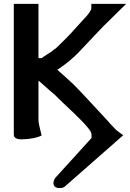

<svg xmlns="http://www.w3.org/2000/svg" viewBox="-20 -705 671 988"><path d="M178 -92Q178 -90 178 -88Q178 -77 182 -58.5Q186 -40 194 -8Q180 0 154.5 5.5Q129 11 93 12Q91 12 90 12Q51 12 51 -13V-685H178V-406H194Q206 -414 220 -423.5Q234 -433 246 -440L259 -451Q262 -453 263.5 -453.5Q265 -454 267 -456Q269 -458 273.5 -462Q278 -466 286 -474Q307 -495 327 -515Q347 -535 365 -556L428 -625Q438 -637 444 -647Q450 -657 450 -662V-685H629L511 -569Q494 -552 463 -518.5Q432 -485 384 -435Q365 -415 337.5 -392Q310 -369 275 -346Q291 -332 311 -314Q331 -296 357 -272Q386 -243 431.5 -194Q477 -145 539 -78Q545 -70 555 -60Q565 -50 577 -37L575 -38L614 -9L318 251Q315 255 307 259Q299 263 282 263Q264 260 259.5 252.5Q255 245 255 238Q255 237 255 235Q256 224 263 212L451 5V-11Q451 -13 450 -18Q449 -35 382 -102V-101Q368 -116 347.5 -135Q327 -154 301 -179L266 -213H267Q253 -225 233 -242Q213 -259 181 -288H178Z"/></svg>

Font: New Athena Unicode
Style: Bold
Weight: 700
Designer: J. Rusten 1997; rev. by R. Hancock 2001, 2002, rev. by D. Mastronarde 2002-2021
Foundry: Society for Classical Studies (formerly American Philological Association)
Version: Version 5.008